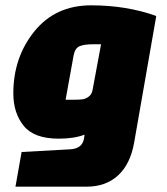

<svg xmlns="http://www.w3.org/2000/svg" viewBox="-20 -535 628 720"><path d="M566 -475 483 0Q469 80 423 122.5Q377 165 305 165H38L61 35L242 25Q288 23 295 -15L297 -30Q258 -15 200 -15Q108 -15 69 -63Q30 -111 30 -185Q30 -320 109 -417.5Q188 -515 321.5 -515Q455 -515 566 -475ZM256 -327 226 -161H255Q277 -161 289 -162.5Q301 -164 312.5 -172.5Q324 -181 327 -197L359 -369H329Q295 -369 278 -361.5Q261 -354 256 -327Z"/></svg>

Font: Changa One
Style: Italic
Weight: 400
Italic angle: -12°
Designer: Eduardo Rodriguez Tunni
Foundry: Eduardo Rodriguez Tunni
Version: Version 1.003